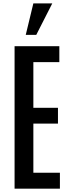

<svg xmlns="http://www.w3.org/2000/svg" viewBox="-20 -1138 418 1158"><path d="M67.9 0V-859.4H337.9V-763.2H181.2V-487.8H329.6V-392.6H181.2V-96.2H341.3V0ZM135.3 -927.7 181.2 -1117.7H295.4L198.7 -927.7Z"/></svg>

Font: Antonio SemiBold
Style: Regular
Weight: 600
Designer: Vernon Adams
Foundry: Vernon Adams
Version: Version 1.002